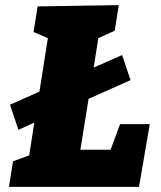

<svg xmlns="http://www.w3.org/2000/svg" viewBox="-20 -730 629 750"><path d="M412 -145 449 -245H565L523 0H15L31 -100L94 -123L114 -251L52 -223L19 -321L134 -372L167 -581L111 -605L127 -705L444 -710L428 -610L364 -581L346 -466L457 -515L490 -417L326 -344L294 -145Z"/></svg>

Font: Bitter Pro Black
Style: Italic
Weight: 900
Italic angle: -9°
Designer: Sol Matas, and Bitter project Authors
Foundry: Sol Matas
Version: Version 1.010